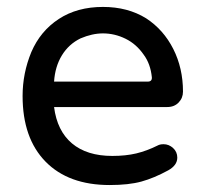

<svg xmlns="http://www.w3.org/2000/svg" viewBox="-20 -529 593 560"><path d="M45.9 -249Q45.9 -315.4 71.3 -377Q97.7 -438.5 151.4 -473.6Q205.1 -508.8 280.3 -508.8Q352.5 -508.8 406.2 -475.6Q457 -442.4 485.4 -386.2Q513.7 -330.1 513.7 -261.7Q513.7 -243.2 501 -230Q488.3 -216.8 467.8 -216.8H137.7Q146.5 -147.5 189.9 -110.8Q233.4 -74.2 307.6 -74.2Q346.7 -74.2 377.4 -81.5Q408.2 -88.9 439.5 -104.5Q446.3 -108.4 457 -108.4Q472.7 -108.4 484.9 -97.2Q497.1 -85.9 497.1 -69.3Q497.1 -46.9 470.7 -32.2Q429.7 -9.8 392.6 0.5Q355.5 10.7 299.8 10.7Q179.7 10.7 112.8 -57.6Q45.9 -126 45.9 -249ZM422.9 -303.7Q418.9 -342.8 399.4 -369.1Q377.9 -400.4 346.2 -416Q314.5 -431.6 280.3 -431.6Q249 -431.6 214.8 -417Q180.7 -400.4 160.6 -367.7Q140.6 -335 137.7 -291H411.1Q423.8 -291 422.9 -303.7Z"/></svg>

Font: FakePearl
Style: Regular
Weight: 400
Version: Version 1.2